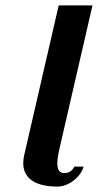

<svg xmlns="http://www.w3.org/2000/svg" viewBox="-20 -680 362 710"><path d="M197 -660 69 -104C67 -94 66 -85 66 -76C66 -27 102 10 192 10C235 10 280 -27 289 -64H255C247 -47 233 -40 217 -40C199 -40 192 -54 192 -76C192 -92 196 -113 201 -135L322 -660Z"/></svg>

Font: Pfennig
Style: BoldItalic
Weight: 700
Italic angle: -13°
Version: Version 20100423